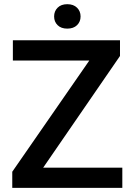

<svg xmlns="http://www.w3.org/2000/svg" viewBox="-20 -905 643 925"><path d="M569.3 -97.2V0H39.1V-77.6L410.2 -613.3H42V-710.9H558.1V-635.3L188 -97.2ZM240.7 -825.7Q240.7 -851.1 257.6 -867.9Q274.4 -884.8 304.2 -884.8Q334 -884.8 351.1 -867.9Q368.2 -851.1 368.2 -825.7Q368.2 -800.3 351.1 -783.7Q334 -767.1 304.2 -767.1Q274.4 -767.1 257.6 -783.7Q240.7 -800.3 240.7 -825.7Z"/></svg>

Font: Vazirmatn FD Medium
Style: Regular
Weight: 500
Designer: Saber Rastikerdar
Foundry: Saber Rastikerdar
Version: Version 33.003